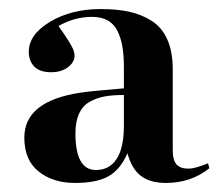

<svg xmlns="http://www.w3.org/2000/svg" viewBox="-20 -762 482 420"><path d="M33.2 -460.9Q33.2 -540.5 154.8 -559.1Q175.8 -562.5 251 -568.8V-615.2Q251 -640.6 247.8 -659.7Q244.6 -678.7 237.1 -694.1Q229.5 -709.5 215.6 -717.3Q201.7 -725.1 181.2 -725.1Q143.1 -725.1 107.9 -705.1Q136.2 -665.5 141.1 -651.4Q143.1 -645 143.1 -640.1Q143.1 -626 128.7 -615Q114.3 -604 91.8 -604Q67.4 -604 55.2 -616.2Q43 -628.4 43 -648.9Q43 -686.5 89.6 -714.4Q136.2 -742.2 200.2 -742.2Q235.4 -742.2 261.7 -736.6Q288.1 -731 310.8 -717Q333.5 -703.1 345.7 -676.3Q357.9 -649.4 357.9 -609.9V-433.1Q357.9 -411.6 366.2 -402.3Q374.5 -393.1 392.1 -393.1Q406.7 -393.1 435.1 -404.8L438 -394Q397.9 -361.8 342.8 -361.8Q308.6 -361.8 288.3 -377.2Q268.1 -392.6 258.8 -426.8Q243.7 -391.6 217.8 -376.7Q191.9 -361.8 144 -361.8Q96.2 -361.8 64.7 -386.7Q33.2 -411.6 33.2 -460.9ZM189.9 -390.1Q219.2 -390.1 235.1 -414.3Q251 -438.5 251 -486.8V-554.2Q225.6 -554.2 207.8 -550.8Q189.9 -547.4 175 -538.6Q160.2 -529.8 152.6 -512.7Q145 -495.6 145 -470.2Q145 -390.1 189.9 -390.1Z"/></svg>

Font: Display Semibold
Style: Regular
Weight: 600
Designer: Latin by Veronika Burian and Jose Scaglione. Greek by Irene Vlachou. Cyrillic by Vera Evstafieva.
Foundry: TypeTogether
Version: Version 3.002